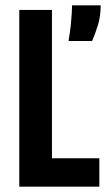

<svg xmlns="http://www.w3.org/2000/svg" viewBox="-20 -697 400 717"><path d="M52 0V-660H174V0ZM82 0V-106H351V0ZM236 -544Q242 -580 244.5 -605Q247 -630 248 -647.5Q249 -665 249 -677H356Q356 -636 345.5 -602.5Q335 -569 324 -544Z"/></svg>

Font: Bricolage Grotesque 36pt Condensed SemiBold
Style: Regular
Weight: 600
Width: 3
Designer: Mathieu Triay
Foundry: Atelier Triay
Version: Version 1.001;gftools[0.9.33.dev8+g029e19f]